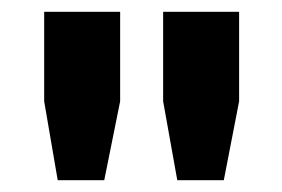

<svg xmlns="http://www.w3.org/2000/svg" viewBox="-20 -707 478 326"><path d="M78 -401 55 -535V-687H184V-535L157 -401ZM281 -401 257 -535V-687H386V-535L360 -401Z"/></svg>

Font: Archivo SemiExpanded SemiBold
Style: Regular
Weight: 600
Width: 6
Designer: Hector Gatti
Foundry: Omnibus-Type
Version: Version 2.001